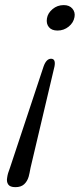

<svg xmlns="http://www.w3.org/2000/svg" viewBox="-20 -598 321 773"><path d="M42 155.5Q20 155.5 12.8 144.2Q5.5 133 9 116Q11 100.5 20 78L155.5 -330.5Q166.5 -361.5 185.5 -361.5Q205 -361.5 199.5 -331L103 77.5Q101.5 87.5 99.2 97.2Q97 107 95.5 113Q90 132 77.2 143.8Q64.5 155.5 42 155.5ZM236.5 -577.5Q259.5 -577.5 271.5 -563.2Q283.5 -549 280 -529.5Q276 -506.5 256.5 -490.8Q237 -475 211.5 -475Q188 -475 176.8 -488.8Q165.5 -502.5 169 -524Q172.5 -545.5 191.8 -561.5Q211 -577.5 236.5 -577.5Z"/></svg>

Font: Fraunces 72pt S100 Light
Style: Italic
Weight: 300
Italic angle: -16°
Version: Version 1.000; ttfautohint (v1.8.3)